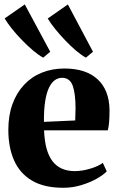

<svg xmlns="http://www.w3.org/2000/svg" viewBox="-20 -856 545 887"><path d="M272 11.5Q183.5 11.5 127.5 -21.8Q71.5 -55 45 -115.2Q18.5 -175.5 18.5 -256Q18.5 -322.5 37.5 -374.8Q56.5 -427 91 -464Q125.5 -501 173 -520.2Q220.5 -539.5 277.5 -539.5Q376.5 -539.5 430.5 -490Q484.5 -440.5 486 -348.5Q486 -315 484 -291.5Q482 -268 478 -254H183.5Q185.5 -205 195.2 -169.5Q205 -134 222.8 -111Q240.5 -88 266.2 -76.8Q292 -65.5 325.5 -65.5Q358.5 -65.5 396 -76.5Q433.5 -87.5 455 -103.5L473 -64.5Q458.5 -48.5 427.8 -31Q397 -13.5 356.5 -1Q316 11.5 272 11.5ZM183 -293 327.5 -299.5Q328 -314 328.2 -327Q328.5 -340 329 -354.5Q329 -423 316 -459.8Q303 -496.5 266.5 -496.5Q249 -496.5 233.8 -486Q218.5 -475.5 206.8 -451.8Q195 -428 188.8 -389Q182.5 -350 183 -293ZM179 -590Q158.5 -601 133 -622.5Q107.5 -644 81.8 -670.5Q56 -697 35 -723.2Q14 -749.5 1.5 -771L94.5 -835.5L212 -617L180 -590ZM376.5 -590Q356 -601 331 -622.2Q306 -643.5 281 -669.8Q256 -696 234.8 -722.2Q213.5 -748.5 200.5 -770.5L293.5 -835.5L409.5 -617L377.5 -590Z"/></svg>

Font: Merriweather 96pt ExtraBold
Style: Regular
Weight: 800
Version: Version 2.100